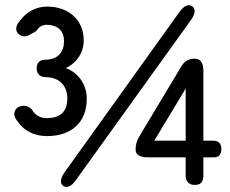

<svg xmlns="http://www.w3.org/2000/svg" viewBox="-20 -731 910 759"><path d="M166 -193C265 -193 323 -250 323 -340C323 -398 289 -444 240 -462C281 -480 311 -522 311 -571C311 -651 253 -705 166 -705C123 -705 84 -684 58 -648C35 -623 43 -598 64 -590C87 -581 99 -596 123 -608C132 -622 145 -633 164 -633C199 -633 233 -617 233 -568C233 -526 209 -495 160 -495C137 -495 125 -483 125 -461C125 -439 138 -426 160 -426C214 -426 246 -393 246 -342C246 -286 215 -264 164 -264C137 -264 117 -278 107 -297C94 -310 81 -317 58 -310C37 -303 27 -278 48 -253C74 -214 115 -193 166 -193ZM230 4C245 14 263 5 280 -19L735 -652C752 -676 754 -696 740 -706C726 -717 707 -708 689 -683L236 -51C218 -26 216 -6 230 4ZM516 -139C516 -120 533 -109 563 -109H714V-37C714 -14 727 0 749 0C772 0 784 -9 784 -39V-109H827C845 -109 855 -121 855 -142C855 -163 845 -175 821 -175H784V-452C784 -483 772 -499 750 -499C726 -499 709 -490 696 -467L532 -194C520 -174 516 -159 516 -139ZM590 -175 714 -381V-175Z"/></svg>

Font: 寒蝉半圆体
Style: Regular
Weight: 400
Designer: Yoshimichi Ohira & Warren
Foundry: ChillType
Version: Version 1.800;Glyphs 3.1.1 (3135)